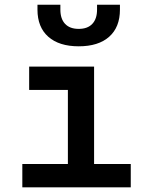

<svg xmlns="http://www.w3.org/2000/svg" viewBox="-20 -803 626 823"><path d="M271 0V-497.1H383.3V0ZM75.7 0V-100.1H280.8V0ZM373.5 0V-100.1H540.5V0ZM105 -417.5V-517.6H383.3V-417.5ZM317.4 -604.5Q233.4 -604.5 187 -645.5Q140.6 -686.5 140.6 -761.7V-782.7H238.8V-761.7Q238.8 -722.2 259 -700.7Q279.3 -679.2 317.4 -679.2Q355.5 -679.2 375.7 -700.7Q396 -722.2 396 -761.7V-782.7H494.1V-761.7Q494.1 -686.5 448 -645.5Q401.9 -604.5 317.4 -604.5Z"/></svg>

Font: Cascadia Code Medium
Style: Regular
Weight: 500
Monospace: yes
Designer: Aaron Bell
Foundry: Saja Typeworks
Version: Version 2407.024